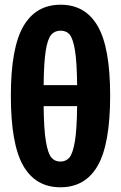

<svg xmlns="http://www.w3.org/2000/svg" viewBox="-20 -778 513 814"><path d="M447 -373Q447 -168 394.5 -76Q342 16 236 16Q131 16 78.5 -75.5Q26 -167 26 -372Q26 -575 79 -666.5Q132 -758 237 -758Q342 -758 394.5 -667Q447 -576 447 -373ZM165 -417H307Q306 -514 298 -563.5Q290 -613 276 -630.5Q262 -648 237 -648Q212 -648 197 -630.5Q182 -613 174 -563.5Q166 -514 165 -417ZM307 -328H165Q166 -230 174.5 -179Q183 -128 197.5 -110.5Q212 -93 236 -93Q260 -93 274.5 -110.5Q289 -128 297.5 -179Q306 -230 307 -328Z"/></svg>

Font: Fira Sans Extra Condensed
Style: Bold
Weight: 700
Width: 1
Designer: Carrois Corporate & Edenspiekermann AG
Foundry: Carrois Corporate GbR & Edenspiekermann AG
Version: Version 4.203